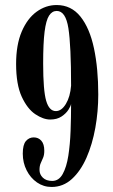

<svg xmlns="http://www.w3.org/2000/svg" viewBox="-20 -731 450 763"><path d="M205 -711Q263 -711 299.8 -665Q336.5 -619 353.5 -538.8Q370.5 -458.5 370.5 -355.5Q370.5 -288 358.8 -222.8Q347 -157.5 323.8 -104.5Q300.5 -51.5 265.8 -19.8Q231 12 185 12Q153 12 127 -6Q101 -24 85.8 -54.2Q70.5 -84.5 70.5 -120.5Q70.5 -156 83 -170.5Q95.5 -185 114 -185Q132.5 -185 144.2 -171.8Q156 -158.5 156 -132Q156 -115 151.2 -104Q146.5 -93 141.8 -82.5Q137 -72 137 -55.5Q137 -38 150.2 -25Q163.5 -12 187.5 -12Q214 -12 229.2 -39.5Q244.5 -67 251.5 -112Q258.5 -157 260.5 -211Q262.5 -265 262.5 -318.5Q261.5 -310 252 -295Q242.5 -280 224.5 -268Q206.5 -256 179.5 -256Q152 -256 120.2 -277.2Q88.5 -298.5 66.2 -347Q44 -395.5 44 -477Q44 -553 66.2 -605.2Q88.5 -657.5 125.2 -684.2Q162 -711 205 -711ZM205.5 -687.5Q187 -687.5 175 -669Q163 -650.5 157.2 -605Q151.5 -559.5 151.5 -478.5Q151.5 -371.5 163.5 -330.5Q175.5 -289.5 202 -289.5Q224.5 -289.5 241.8 -318Q259 -346.5 262.5 -390.5Q262.5 -550 251.8 -618.8Q241 -687.5 205.5 -687.5Z"/></svg>

Font: Imbue 50pt SemiBold
Style: Regular
Weight: 600
Designer: Tyler Finck
Foundry: Etcetera Type Company
Version: Version 1.102; ttfautohint (v1.8.3)